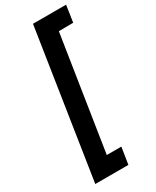

<svg xmlns="http://www.w3.org/2000/svg" viewBox="-249 -845 917 1130"><g transform="rotate(-30 209.0 -280.0)"><path d="M303 -666 401 -667 418 -780H193L39 220H264L282 106H183Z"/></g></svg>

Font: Jost SemiBold
Style: Italic
Weight: 600
Italic angle: -5°
Version: Version 3.710